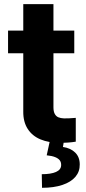

<svg xmlns="http://www.w3.org/2000/svg" viewBox="-20 -677 410 920"><path d="M335.9 -421.8H18.6V-530.3H335.9ZM236.1 -657.2V-162.8Q236.1 -142.8 242.4 -131.2Q248.6 -119.7 259.6 -115Q270.6 -110.3 286.7 -109.7Q307.2 -109.2 343.1 -112.2V1.8Q310.5 7.4 267.4 7.4Q213.7 7.4 174.1 -9.1Q134.6 -25.5 112.8 -59.3Q90.9 -93 91.5 -143V-657.2ZM286.5 -2.9 281.6 27.2Q318.4 32.6 340.2 54Q362.1 75.4 362.1 110.9Q362.7 145 341.4 170.2Q320.1 195.3 279.1 209.1Q238.2 222.9 181.4 222.9L180.1 157.7Q224.1 157.7 248.3 147Q272.4 136.3 273 114.9Q273.5 100.4 266.2 91Q258.9 81.7 243.8 75.7Q228.8 69.7 203.8 67.2L219.1 -2.9Z"/></svg>

Font: Pretendard JP Variable
Style: Regular
Weight: 400
Designer: Base glyphs from Inter by Rasmus Andersson; Hangul glyphs from Noto Sans CJK(Source Han Sans) by Jang Soo-young and Kang
Foundry: Kil Hyung-jin
Version: Version 1.307;Glyphs 3.2 (3192)